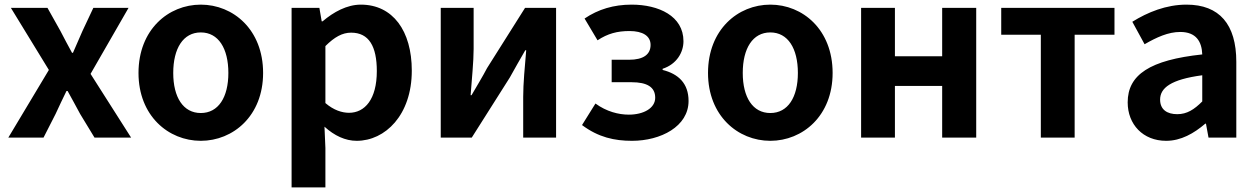

<svg xmlns="http://www.w3.org/2000/svg" viewBox="-20 -594 5429 829"><path d="M16 0H168L220 -102C236 -136 251 -169 267 -201H272C290 -169 308 -135 326 -102L388 0H546L371 -275L535 -560H383L336 -460C323 -429 308 -397 295 -366H291C274 -397 257 -429 241 -460L185 -560H27L191 -292Z M847 14C987 14 1116 -94 1116 -279C1116 -466 987 -574 847 -574C707 -574 578 -466 578 -279C578 -94 707 14 847 14ZM847 -106C771 -106 728 -174 728 -279C728 -385 771 -454 847 -454C923 -454 966 -385 966 -279C966 -174 923 -106 847 -106Z M1239 215H1385V45L1381 -47C1424 -8 1471 14 1520 14C1643 14 1758 -97 1758 -289C1758 -461 1676 -574 1538 -574C1478 -574 1420 -542 1373 -502H1369L1359 -560H1239ZM1487 -107C1457 -107 1421 -118 1385 -149V-395C1424 -434 1458 -453 1496 -453C1573 -453 1607 -394 1607 -287C1607 -165 1555 -107 1487 -107Z M1883 0H2017L2181 -259C2199 -292 2229 -344 2248 -377H2252C2246 -307 2239 -233 2239 -176V0H2381V-560H2247L2083 -300C2066 -267 2035 -216 2016 -183H2012C2017 -252 2025 -327 2025 -383V-560H1883Z M2709 14C2833 14 2953 -48 2953 -158C2953 -234 2909 -275 2841 -292V-297C2902 -317 2931 -368 2931 -416C2931 -525 2824 -574 2707 -574C2630 -574 2563 -554 2504 -514L2560 -420C2604 -449 2645 -460 2698 -460C2755 -460 2789 -439 2789 -400C2789 -359 2758 -336 2696 -336H2621V-239H2707C2774 -239 2809 -218 2809 -172C2809 -127 2759 -99 2695 -99C2651 -99 2599 -112 2551 -147L2493 -54C2564 -1 2633 14 2709 14Z M3306 14C3446 14 3575 -94 3575 -279C3575 -466 3446 -574 3306 -574C3166 -574 3037 -466 3037 -279C3037 -94 3166 14 3306 14ZM3306 -106C3230 -106 3187 -174 3187 -279C3187 -385 3230 -454 3306 -454C3382 -454 3425 -385 3425 -279C3425 -174 3382 -106 3306 -106Z M3698 0H3844V-223H4048V0H4195V-560H4048V-351H3844V-560H3698Z M4474 0H4620V-444H4792V-560H4303V-444H4474Z M5015 14C5079 14 5135 -18 5184 -60H5187L5198 0H5318V-327C5318 -489 5245 -574 5103 -574C5015 -574 4935 -541 4869 -500L4922 -403C4974 -433 5024 -456 5076 -456C5145 -456 5169 -414 5171 -359C4946 -335 4849 -272 4849 -152C4849 -57 4915 14 5015 14ZM5063 -101C5020 -101 4989 -120 4989 -164C4989 -214 5035 -251 5171 -269V-156C5136 -121 5105 -101 5063 -101Z"/></svg>

Font: Noto Sans T Chinese Bold
Style: Bold
Weight: 700
Designer: Ryoko NISHIZUKA (kana & ideographs); Paul D. Hunt (Latin, Greek & Cyrillic); Wenlong ZHANG (bopomofo); Sandoll Communica
Foundry: Adobe Systems Incorporated
Version: Version 1.000;PS 1;hotconv 1.0.78;makeotf.lib2.5.61930